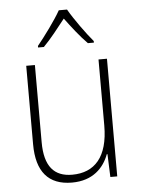

<svg xmlns="http://www.w3.org/2000/svg" viewBox="-54 -900 631 860"><g transform="rotate(-5 261.0 -470.0)"><path d="M280 -857H243C219 -814 168 -745 136 -706V-699H162C195 -732 233 -781 262 -818C290 -780 327 -732 360 -699H387V-706C357 -741 305 -813 280 -857ZM439 -622H401V-325C401 -184 340 -118 239 -118C158 -118 115 -166 115 -275V-622H76V-269C76 -146 129 -83 235 -83C330 -83 379 -137 401 -196H404L408 -93H439Z"/></g></svg>

Font: Noto Sans Kannada UI SemiCondensed ExtraLight
Style: Regular
Weight: 200
Width: 4
Designer: Jelle Bosma - Monotype Design Team
Foundry: Monotype Imaging Inc.
Version: Version 2.005